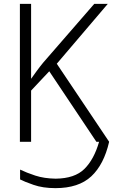

<svg xmlns="http://www.w3.org/2000/svg" viewBox="-20 -734 640 994"><path d="M83 0V-714H141V-326Q156 -347 170.5 -367Q185 -387 203 -409L468 -714H538L274 -404L545 0Q518 118 452.5 179Q387 240 267 240Q202 240 153.5 223Q105 206 84 195V144Q117 160 162.5 175Q208 190 268 191Q367 190 417 140.5Q467 91 493 0H479L235 -365L141 -265V0Z"/></svg>

Font: Noto Sans Mono Light
Style: Regular
Weight: 300
Designer: Monotype Design Team
Foundry: Monotype Imaging Inc.
Version: Version 2.014; ttfautohint (v1.8.4.7-5d5b)